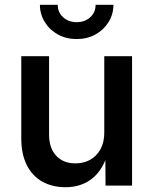

<svg xmlns="http://www.w3.org/2000/svg" viewBox="-20 -783 647 810"><path d="M256.3 6.8Q200.7 6.8 158.4 -16.8Q116.2 -40.5 93 -86.7Q69.8 -132.8 69.8 -198.7V-545.9H187V-215.3Q187 -158.7 216.8 -126.2Q246.6 -93.8 298.3 -93.8Q333.5 -93.8 360.8 -109.1Q388.2 -124.5 404.1 -153.8Q419.9 -183.1 419.9 -224.1V-545.9H537.1V0H425.3L424.3 -134.3H434.6Q411.1 -61.5 365.7 -27.3Q320.3 6.8 256.3 6.8ZM303.7 -618.2Q259.8 -618.2 224.9 -637.2Q189.9 -656.2 169.2 -689.5Q148.4 -722.7 148.4 -762.7H223.6Q223.6 -731 246.3 -710.2Q269 -689.5 303.7 -689.5Q337.9 -689.5 360.6 -710.2Q383.3 -731 383.3 -762.7H458.5Q458.5 -722.7 438 -689.7Q417.5 -656.7 382.6 -637.5Q347.7 -618.2 303.7 -618.2Z"/></svg>

Font: Inter Cardless
Style: Medium
Weight: 500
Designer: Rasmus Andersson
Foundry: rsms
Version: Version 4.001;git-9221beed3